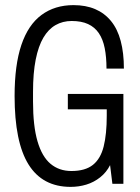

<svg xmlns="http://www.w3.org/2000/svg" viewBox="-20 -718 547 750"><path d="M256 12Q146 12 91.5 -75.5Q37 -163 37 -343Q37 -464 63.5 -542.5Q90 -621 142 -659.5Q194 -698 267 -698Q315 -698 351.5 -682.5Q388 -667 413.5 -636Q439 -605 451.5 -558Q464 -511 464 -450H396Q396 -495 389 -530Q382 -565 366 -588.5Q350 -612 324 -624Q298 -636 260 -636Q225 -636 197 -620Q169 -604 149.5 -571Q130 -538 119.5 -485.5Q109 -433 109 -359V-321Q109 -226 126.5 -166Q144 -106 177.5 -78Q211 -50 259 -50Q313 -50 343 -74Q373 -98 385 -146Q397 -194 397 -266V-291H245V-351H462V0H419L410 -73Q396 -45 371.5 -25.5Q347 -6 317.5 3Q288 12 256 12Z"/></svg>

Font: Archivo ExtraCondensed Light
Style: Regular
Weight: 300
Width: 2
Designer: Hector Gatti
Foundry: Omnibus-Type
Version: Version 2.001